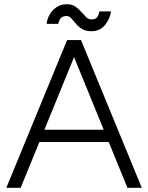

<svg xmlns="http://www.w3.org/2000/svg" viewBox="-20 -890 702 910"><path d="M584 0 298 -700H364L652 0ZM10 0 298 -700H364L78 0ZM146 -217V-275H516V-217ZM413 -742Q386 -742 368.5 -753Q351 -764 339.5 -778Q328 -792 318 -803Q308 -814 296 -814Q278 -814 269.5 -805.5Q261 -797 256 -777H201Q203 -799 215 -820.5Q227 -842 248 -856Q269 -870 296 -870Q321 -870 337 -859Q353 -848 365 -834Q377 -820 388 -809Q399 -798 413 -798Q431 -798 439.5 -807.5Q448 -817 451 -836H506Q502 -802 478 -772Q454 -742 413 -742Z"/></svg>

Font: Figtree Light
Style: Regular
Weight: 300
Designer: Erik Kennedy
Foundry: Erik Kennedy
Version: Version 2.001;gftools[0.9.30]